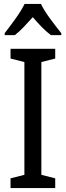

<svg xmlns="http://www.w3.org/2000/svg" viewBox="-20 -964 340 984"><path d="M106 -944Q90 -911 60 -869Q30 -827 4 -794V-784H56Q77 -800 100.5 -824.5Q124 -849 148 -876Q171 -849 194.5 -825Q218 -801 241 -784H294V-794Q269 -825 237.5 -867.5Q206 -910 190 -944ZM263 -50 192 -68V-646L263 -664V-714H34V-664L105 -646V-68L34 -50V0H263Z"/></svg>

Font: Noto Sans Display SemiCondensed
Style: Regular
Weight: 400
Width: 4
Designer: Monotype Design team
Foundry: Monotype Imaging Inc.
Version: 1.000